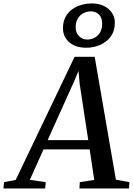

<svg xmlns="http://www.w3.org/2000/svg" viewBox="-88 -1070 756 1090"><path d="M-68.5 0 -65 -36 1 -48.5 335.5 -747.5H449.5L570 -50L646.5 -36L644.5 0H363L365 -36L447 -48.5L421 -222H159L81.5 -49L171.5 -36L168.5 0ZM182.5 -274.5H413L364 -596L358 -667.5L330.5 -603ZM402 -799Q340.5 -799 305 -830.2Q269.5 -861.5 269.5 -910Q269.5 -947 284 -973.8Q298.5 -1000.5 322.2 -1017.5Q346 -1034.5 375.2 -1042.5Q404.5 -1050.5 433.5 -1050.5Q472.5 -1050.5 501.8 -1036.2Q531 -1022 547.5 -997.2Q564 -972.5 564 -942Q564 -894.5 540.8 -862.8Q517.5 -831 480.5 -815Q443.5 -799 402 -799ZM407.5 -845.5Q428.5 -845.5 448 -855.2Q467.5 -865 479.8 -885.2Q492 -905.5 492 -935.5Q492 -970.5 473.5 -988Q455 -1005.5 427 -1005.5Q406 -1005.5 386.2 -995.5Q366.5 -985.5 354 -965.5Q341.5 -945.5 341.5 -914.5Q341.5 -885.5 360.2 -865.5Q379 -845.5 407.5 -845.5Z"/></svg>

Font: Merriweather 48pt Medium
Style: Italic
Weight: 500
Italic angle: -7.8°
Version: Version 2.101